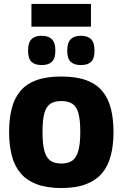

<svg xmlns="http://www.w3.org/2000/svg" viewBox="-20 -941 620 971"><path d="M26 -273Q26 -339 39 -391Q52 -443 82 -479.5Q112 -516 163 -535Q214 -554 290 -554Q366 -554 417 -535Q468 -516 498 -479.5Q528 -443 541 -391Q554 -339 554 -273Q554 -206 540 -153Q526 -100 495 -64Q464 -28 413.5 -9Q363 10 290 10Q217 10 166.5 -9Q116 -28 85 -64Q54 -100 40 -153Q26 -206 26 -273ZM195 -273Q195 -213 204.5 -178Q214 -143 235 -128.5Q256 -114 290 -114Q325 -114 345.5 -128.5Q366 -143 376 -178Q386 -213 386 -273Q386 -333 377 -367Q368 -401 347 -415.5Q326 -430 290 -430Q254 -430 233.5 -415.5Q213 -401 204 -367Q195 -333 195 -273ZM389 -612Q355 -612 337.5 -628.5Q320 -645 320 -685Q320 -725 337.5 -742.5Q355 -760 389 -760Q424 -760 441 -742.5Q458 -725 458 -685Q458 -645 441 -628.5Q424 -612 389 -612ZM191 -612Q156 -612 139 -628.5Q122 -645 122 -685Q122 -725 139 -742.5Q156 -760 191 -760Q225 -760 242.5 -742.5Q260 -725 260 -685Q260 -645 242.5 -628.5Q225 -612 191 -612ZM139 -806V-921H440V-806Z"/></svg>

Font: Georama ExtraCondensed Thin
Style: Bold
Weight: 700
Version: Version 1.001